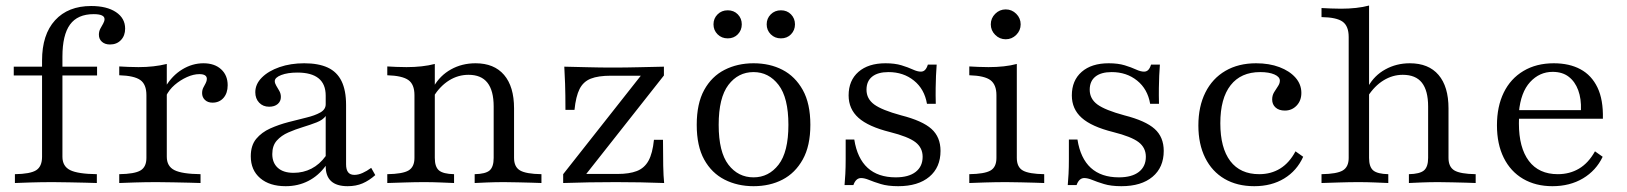

<svg xmlns="http://www.w3.org/2000/svg" viewBox="-20 -652 5796 684"><path d="M33.1 0V-31.5Q87.9 -32.3 108.9 -45.6Q129.8 -58.9 129.8 -93.5V-436.3Q129.8 -529 176.2 -579.8Q222.6 -630.6 304.8 -630.6Q360.5 -630.6 393.1 -608.9Q425.8 -587.1 425.8 -550Q425.8 -525 410.9 -509.3Q396 -493.5 371.8 -493.5Q354 -493.5 343.1 -503.2Q332.3 -512.9 332.3 -528.2Q332.3 -540.3 337.5 -550Q342.7 -559.7 347.6 -568.1Q352.4 -576.6 352.4 -583.9Q352.4 -601.6 313.7 -601.6Q256.5 -601.6 229.4 -564.5Q202.4 -527.4 202.4 -450V-93.5Q202.4 -59.7 229.8 -46Q257.3 -32.3 325 -31.5V0Q309.7 -0.8 283.5 -1.2Q257.3 -1.6 227 -2.4Q196.8 -3.2 168.5 -3.2Q126.6 -3.2 89.1 -2Q51.6 -0.8 33.1 0ZM29 -383.1V-414.5H325.8V-383.1Z M404.8 0V-31.5Q459.7 -32.3 480.6 -44.8Q501.6 -57.3 501.6 -89.5V-312.9Q501.6 -351.6 479.8 -366.9Q458.1 -382.3 404.8 -383.9V-415.3Q419.4 -414.5 436.7 -413.7Q454 -412.9 473.4 -412.9Q529 -412.9 574.2 -424.2V-93.5Q574.2 -59.7 601.2 -46Q628.2 -32.3 694.4 -31.5V0Q679.8 -0.8 654 -1.2Q628.2 -1.6 598 -2.4Q567.7 -3.2 538.7 -3.2Q498.4 -3.2 460.9 -2Q423.4 -0.8 404.8 0ZM737.1 -286.3Q720.2 -286.3 710.1 -296Q700 -305.6 700 -320.2Q700 -331.5 704.4 -339.9Q708.9 -348.4 712.9 -356Q716.9 -363.7 716.9 -371Q716.9 -387.9 690.3 -387.9Q669.4 -387.9 646 -377.4Q622.6 -366.9 602.4 -349.6Q582.3 -332.3 571 -308.9L569.4 -342.7Q593.5 -383.1 629.4 -404.8Q665.3 -426.6 704.8 -426.6Q744.4 -426.6 767.7 -405.2Q791.1 -383.9 791.1 -348.4Q791.1 -320.2 776.2 -303.2Q761.3 -286.3 737.1 -286.3Z M997.6 11.3Q940.3 11.3 906.9 -17.3Q873.4 -46 873.4 -95.2Q873.4 -133.9 892.7 -157.3Q912.1 -180.6 942.7 -194.4Q973.4 -208.1 1007.3 -216.9Q1041.1 -225.8 1071.4 -233.1Q1101.6 -240.3 1121 -251.2Q1140.3 -262.1 1140.3 -280.6V-311.3Q1140.3 -352.4 1114.9 -373Q1089.5 -393.5 1039.5 -393.5Q1004.8 -393.5 981.9 -384.7Q958.9 -375.8 958.9 -362.9Q958.9 -355.6 964.1 -346.8Q969.4 -337.9 975 -328.2Q980.6 -318.5 980.6 -306.5Q980.6 -291.1 969.4 -281.5Q958.1 -271.8 938.7 -271.8Q916.9 -271.8 903.2 -286.3Q889.5 -300.8 889.5 -323.4Q889.5 -352.4 912.9 -375.8Q936.3 -399.2 975.8 -412.9Q1015.3 -426.6 1063.7 -426.6Q1114.5 -426.6 1147.6 -411.3Q1180.6 -396 1196.8 -362.9Q1212.9 -329.8 1212.9 -278.2V-66.9Q1212.9 -47.6 1220.2 -38.3Q1227.4 -29 1242.7 -29Q1256.5 -29 1271.8 -35.9Q1287.1 -42.7 1302.4 -54L1316.9 -28.2Q1295.2 -8.9 1271.8 1.2Q1248.4 11.3 1218.5 11.3Q1139.5 11.3 1140.3 -61.3Q1114.5 -25.8 1078.2 -7.3Q1041.9 11.3 997.6 11.3ZM1025.8 -36.3Q1060.5 -36.3 1089.5 -51.2Q1118.5 -66.1 1140.3 -96V-238.7Q1130.6 -225 1108.1 -216.1Q1085.5 -207.3 1058.9 -199.2Q1032.3 -191.1 1007.3 -180.2Q982.3 -169.4 966.1 -151.2Q950 -133.1 950 -103.2Q950 -71.8 969.8 -54Q989.5 -36.3 1025.8 -36.3Z M1671 0V-31.5Q1709.7 -32.3 1724.2 -44.8Q1738.7 -57.3 1738.7 -89.5V-272.6Q1738.7 -329 1716.5 -357.3Q1694.4 -385.5 1649.2 -385.5Q1612.1 -385.5 1580.2 -365.7Q1548.4 -346 1524.2 -308.1L1525 -343.5Q1547.6 -383.1 1586.7 -404.8Q1625.8 -426.6 1674.2 -426.6Q1740.3 -426.6 1775.8 -385.1Q1811.3 -343.5 1811.3 -266.1V-89.5Q1811.3 -57.3 1832.7 -44.8Q1854 -32.3 1908.9 -31.5V0Q1896 -0.8 1873.8 -1.2Q1851.6 -1.6 1825.8 -2.4Q1800 -3.2 1775.8 -3.2Q1745.2 -3.2 1715.3 -2Q1685.5 -0.8 1671 0ZM1359.7 0V-31.5Q1414.5 -32.3 1435.5 -44.8Q1456.5 -57.3 1456.5 -89.5V-312.9Q1456.5 -351.6 1434.7 -366.9Q1412.9 -382.3 1359.7 -383.9V-415.3Q1374.2 -414.5 1391.5 -413.7Q1408.9 -412.9 1428.2 -412.9Q1456.5 -412.9 1481.9 -415.7Q1507.3 -418.5 1529 -424.2V-89.5Q1529 -57.3 1544 -44.8Q1558.9 -32.3 1597.6 -31.5V0Q1576.6 -0.8 1548.8 -2Q1521 -3.2 1491.1 -3.2Q1458.9 -3.2 1423 -2Q1387.1 -0.8 1359.7 0Z M1986.3 0V-31.5L2262.9 -382.3H2156.5Q2111.3 -382.3 2084.7 -371.8Q2058.1 -361.3 2044.8 -335.1Q2031.5 -308.9 2026.6 -260.5H1994.4Q1994.4 -316.1 1993.1 -353.6Q1991.9 -391.1 1990.3 -414.5Q2030.6 -413.7 2073.8 -412.5Q2116.9 -411.3 2162.1 -411.3Q2210.5 -411.3 2256 -412.5Q2301.6 -413.7 2345.2 -414.5V-383.1L2068.5 -32.3H2180.6Q2221.8 -32.3 2248.8 -42.7Q2275.8 -53.2 2290.3 -79.4Q2304.8 -105.6 2309.7 -154H2341.9Q2341.9 -99.2 2342.7 -61.7Q2343.5 -24.2 2346 0Q2304.8 -1.6 2261.3 -2.4Q2217.7 -3.2 2174.2 -3.2Q2127.4 -3.2 2079.4 -2.4Q2031.5 -1.6 1986.3 0Z M2664.5 11.3Q2607.3 11.3 2561.3 -12.1Q2515.3 -35.5 2488.7 -83.5Q2462.1 -131.5 2462.1 -207.3Q2462.1 -283.1 2488.7 -331.5Q2515.3 -379.8 2561.3 -403.2Q2607.3 -426.6 2664.5 -426.6Q2722.6 -426.6 2767.7 -403.2Q2812.9 -379.8 2839.9 -331.5Q2866.9 -283.1 2866.9 -207.3Q2866.9 -132.3 2839.9 -83.9Q2812.9 -35.5 2767.7 -12.1Q2722.6 11.3 2664.5 11.3ZM2664.5 -20.2Q2718.5 -20.2 2753.6 -65.3Q2788.7 -110.5 2788.7 -207.3Q2788.7 -304 2753.6 -349.6Q2718.5 -395.2 2664.5 -395.2Q2609.7 -395.2 2575 -349.6Q2540.3 -304 2540.3 -207.3Q2540.3 -110.5 2575 -65.3Q2609.7 -20.2 2664.5 -20.2ZM2762.1 -515.3Q2740.3 -515.3 2725.8 -529.8Q2711.3 -544.4 2711.3 -565.3Q2711.3 -586.3 2725.8 -600.8Q2740.3 -615.3 2762.1 -615.3Q2783.9 -615.3 2798 -600.8Q2812.1 -586.3 2812.1 -565.3Q2812.1 -544.4 2798 -529.8Q2783.9 -515.3 2762.1 -515.3ZM2572.6 -515.3Q2550.8 -515.3 2536.3 -529.8Q2521.8 -544.4 2521.8 -565.3Q2521.8 -586.3 2536.3 -600.8Q2550.8 -615.3 2572.6 -615.3Q2594.4 -615.3 2608.5 -600.8Q2622.6 -586.3 2622.6 -565.3Q2622.6 -544.4 2608.5 -529.8Q2594.4 -515.3 2572.6 -515.3Z M3179.8 11.3Q3142.7 11.3 3117.7 3.6Q3092.7 -4 3076.2 -10.9Q3059.7 -17.7 3047.6 -17.7Q3029 -17.7 3020.2 7.3H2988.7Q2990.3 -10.5 2991.5 -32.7Q2992.7 -54.8 2992.7 -85.1Q2992.7 -115.3 2992.7 -154.8H3023.4Q3033.9 -87.9 3071 -54Q3108.1 -20.2 3171 -20.2Q3216.9 -20.2 3241.9 -39.5Q3266.9 -58.9 3266.9 -93.5Q3266.9 -125.8 3241.1 -145.6Q3215.3 -165.3 3150.8 -181.5Q3073.4 -200.8 3038.3 -232.3Q3003.2 -263.7 3003.2 -312.1Q3003.2 -365.3 3038.3 -396Q3073.4 -426.6 3134.7 -426.6Q3167.7 -426.6 3191.5 -419.4Q3215.3 -412.1 3231.9 -404.4Q3248.4 -396.8 3260.5 -396.8Q3269.4 -396.8 3275.4 -402.8Q3281.5 -408.9 3285.5 -421.8H3316.9Q3315.3 -402.4 3314.5 -382.3Q3313.7 -362.1 3313.3 -338.3Q3312.9 -314.5 3313.7 -282.3H3282.3Q3273.4 -334.7 3235.9 -364.9Q3198.4 -395.2 3145.2 -395.2Q3107.3 -395.2 3087.1 -379Q3066.9 -362.9 3066.9 -332.3Q3066.9 -300 3094.4 -279.8Q3121.8 -259.7 3190.3 -241.1Q3266.1 -221.8 3298.4 -192.7Q3330.6 -163.7 3330.6 -114.5Q3330.6 -55.6 3290.7 -22.2Q3250.8 11.3 3179.8 11.3Z M3433.1 0V-31.5Q3487.1 -32.3 3508.5 -44.4Q3529.8 -56.5 3529.8 -89.5V-312.9Q3529.8 -350 3508.9 -366.1Q3487.9 -382.3 3433.1 -383.9V-415.3Q3447.6 -414.5 3465.3 -413.7Q3483.1 -412.9 3501.6 -412.9Q3530.6 -412.9 3556 -415.7Q3581.5 -418.5 3602.4 -424.2V-89.5Q3602.4 -56.5 3624.2 -44.4Q3646 -32.3 3700 -31.5V0Q3687.1 -0.8 3664.9 -1.2Q3642.7 -1.6 3616.9 -2.4Q3591.1 -3.2 3565.3 -3.2Q3527.4 -3.2 3489.5 -2Q3451.6 -0.8 3433.1 0ZM3562.9 -512.1Q3541.1 -512.1 3525.4 -527.8Q3509.7 -543.5 3509.7 -565.3Q3509.7 -587.1 3525.4 -602.8Q3541.1 -618.5 3562.9 -618.5Q3584.7 -618.5 3600.4 -602.8Q3616.1 -587.1 3616.1 -565.3Q3616.1 -543.5 3600.4 -527.8Q3584.7 -512.1 3562.9 -512.1Z M3975 11.3Q3937.9 11.3 3912.9 3.6Q3887.9 -4 3871.4 -10.9Q3854.8 -17.7 3842.7 -17.7Q3824.2 -17.7 3815.3 7.3H3783.9Q3785.5 -10.5 3786.7 -32.7Q3787.9 -54.8 3787.9 -85.1Q3787.9 -115.3 3787.9 -154.8H3818.5Q3829 -87.9 3866.1 -54Q3903.2 -20.2 3966.1 -20.2Q4012.1 -20.2 4037.1 -39.5Q4062.1 -58.9 4062.1 -93.5Q4062.1 -125.8 4036.3 -145.6Q4010.5 -165.3 3946 -181.5Q3868.5 -200.8 3833.5 -232.3Q3798.4 -263.7 3798.4 -312.1Q3798.4 -365.3 3833.5 -396Q3868.5 -426.6 3929.8 -426.6Q3962.9 -426.6 3986.7 -419.4Q4010.5 -412.1 4027 -404.4Q4043.5 -396.8 4055.6 -396.8Q4064.5 -396.8 4070.6 -402.8Q4076.6 -408.9 4080.6 -421.8H4112.1Q4110.5 -402.4 4109.7 -382.3Q4108.9 -362.1 4108.5 -338.3Q4108.1 -314.5 4108.9 -282.3H4077.4Q4068.5 -334.7 4031 -364.9Q3993.5 -395.2 3940.3 -395.2Q3902.4 -395.2 3882.3 -379Q3862.1 -362.9 3862.1 -332.3Q3862.1 -300 3889.5 -279.8Q3916.9 -259.7 3985.5 -241.1Q4061.3 -221.8 4093.5 -192.7Q4125.8 -163.7 4125.8 -114.5Q4125.8 -55.6 4085.9 -22.2Q4046 11.3 3975 11.3Z M4448.4 11.3Q4387.1 11.3 4342.3 -14.9Q4297.6 -41.1 4273.4 -89.9Q4249.2 -138.7 4249.2 -204.8Q4249.2 -272.6 4274.2 -322.6Q4299.2 -372.6 4345.6 -399.6Q4391.9 -426.6 4454.8 -426.6Q4501.6 -426.6 4537.9 -412.9Q4574.2 -399.2 4595.2 -375.4Q4616.1 -351.6 4616.1 -321Q4616.1 -293.5 4599.2 -275.8Q4582.3 -258.1 4557.3 -258.1Q4536.3 -258.1 4524.2 -269Q4512.1 -279.8 4512.1 -297.6Q4512.1 -312.1 4519 -323.4Q4525.8 -334.7 4532.7 -344.8Q4539.5 -354.8 4539.5 -364.5Q4539.5 -378.2 4520.2 -386.7Q4500.8 -395.2 4469.4 -395.2Q4400.8 -395.2 4364.1 -348.4Q4327.4 -301.6 4327.4 -212.9Q4327.4 -125 4362.9 -78.2Q4398.4 -31.5 4466.1 -31.5Q4508.1 -31.5 4540.7 -51.6Q4573.4 -71.8 4595.2 -112.9L4622.6 -93.5Q4600 -43.5 4554.8 -16.1Q4509.7 11.3 4448.4 11.3Z M4999.2 0V-31.5Q5037.9 -32.3 5052.8 -44.8Q5067.7 -57.3 5067.7 -89.5V-272.6Q5067.7 -329 5045.6 -357.3Q5023.4 -385.5 4977.4 -385.5Q4941.1 -385.5 4908.9 -365.7Q4876.6 -346 4852.4 -308.1L4854 -343.5Q4875.8 -383.1 4915.3 -404.8Q4954.8 -426.6 5002.4 -426.6Q5069.4 -426.6 5104.8 -385.1Q5140.3 -343.5 5140.3 -266.1V-89.5Q5140.3 -57.3 5161.3 -44.8Q5182.3 -32.3 5237.1 -31.5V0Q5225 -0.8 5202.8 -1.2Q5180.6 -1.6 5154.8 -2.4Q5129 -3.2 5104 -3.2Q5073.4 -3.2 5044 -2Q5014.5 -0.8 4999.2 0ZM4687.9 0V-31.5Q4742.7 -32.3 4763.7 -44.8Q4784.7 -57.3 4784.7 -89.5V-520.2Q4784.7 -558.9 4763.3 -574.6Q4741.9 -590.3 4687.9 -591.1V-623.4Q4703.2 -622.6 4721 -621.8Q4738.7 -621 4757.3 -621Q4785.5 -621 4810.9 -623.8Q4836.3 -626.6 4857.3 -632.3V-89.5Q4857.3 -57.3 4872.2 -44.8Q4887.1 -32.3 4925.8 -31.5V0Q4906.5 -0.8 4877.8 -2Q4849.2 -3.2 4820.2 -3.2Q4787.1 -3.2 4750.8 -2Q4714.5 -0.8 4687.9 0Z M5510.5 11.3Q5450.8 11.3 5406 -14.9Q5361.3 -41.1 5337.1 -89.9Q5312.9 -138.7 5312.9 -205.6Q5312.9 -272.6 5337.1 -322.2Q5361.3 -371.8 5407.3 -399.2Q5453.2 -426.6 5515.3 -426.6Q5571 -426.6 5610.5 -405.2Q5650 -383.9 5671 -340.3Q5691.9 -296.8 5690.3 -229H5359.7L5358.9 -259.7H5612.1Q5613.7 -300 5602.4 -330.6Q5591.1 -361.3 5568.5 -378.6Q5546 -396 5511.3 -396Q5464.5 -396 5431 -359.7Q5397.6 -323.4 5391.1 -252.4L5392.7 -250Q5391.9 -241.9 5391.5 -232.3Q5391.1 -222.6 5391.1 -212.1Q5391.1 -125.8 5426.6 -78.6Q5462.1 -31.5 5529.8 -31.5Q5571.8 -31.5 5605.2 -51.2Q5638.7 -71 5662.1 -112.9L5689.5 -93.5Q5666.1 -44.4 5619.4 -16.5Q5572.6 11.3 5510.5 11.3Z"/></svg>

Font: Playfair 12pt Light
Style: Regular
Weight: 300
Designer: Claus Eggers Sørensen
Foundry: Claus Eggers Sørensen
Version: Version 2.000;gftools[0.9.28]